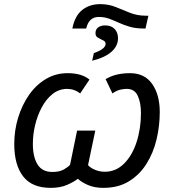

<svg xmlns="http://www.w3.org/2000/svg" viewBox="-20 -899 838 929"><path d="M330 -761Q342 -822 377.5 -850.5Q413 -879 465 -879Q506 -879 540 -865Q574 -851 609 -837Q644 -823 686 -823H698L684 -761H676Q637 -761 608 -769.5Q579 -778 555 -789Q531 -800 508 -808.5Q485 -817 458 -817Q410 -817 397 -761ZM426 -605 434 -642Q491 -662 491 -687Q491 -695 485.5 -699.5Q480 -704 472 -707Q462 -712 452 -718Q442 -724 442 -739Q442 -756 454.5 -766Q467 -776 489 -776Q518 -776 534.5 -759Q551 -742 551 -714Q551 -677 520 -649Q489 -621 426 -605ZM225 10Q135 10 92 -45.5Q49 -101 49 -202Q49 -269 68 -330.5Q87 -392 121 -440.5Q155 -489 202.5 -517Q250 -545 307 -545Q375 -545 413 -514L368 -447Q340 -469 303 -469Q264 -468 233.5 -443.5Q203 -419 182 -379.5Q161 -340 150 -294Q139 -248 139 -203Q139 -140 161.5 -103.5Q184 -67 233 -67Q268 -67 289 -79Q310 -91 319 -102L353 -267H441L406 -100Q417 -87 439.5 -77.5Q462 -68 487 -68Q541 -68 580.5 -107.5Q620 -147 641 -212Q662 -277 662 -352Q662 -402 646.5 -435.5Q631 -469 593 -469Q579 -469 561.5 -465Q544 -461 524 -447L491 -516Q518 -532 547 -538.5Q576 -545 609 -545Q680 -545 716.5 -492.5Q753 -440 753 -357Q753 -290 737.5 -224.5Q722 -159 688.5 -106Q655 -53 603.5 -21.5Q552 10 480 10Q437 10 405 -4Q373 -18 357 -34Q336 -18 303.5 -4Q271 10 225 10Z"/></svg>

Font: Noto IKEA Latin
Style: Italic
Weight: 400
Italic angle: -12°
Designer: Monotype Design Team
Foundry: Monotype Imaging Inc.
Version: Version 1.0